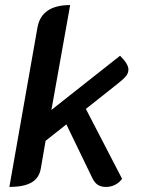

<svg xmlns="http://www.w3.org/2000/svg" viewBox="-20 -729 582 758"><path d="M444 -398 319 -299 462 -23Q451 -8 434.5 0.5Q418 9 398 9Q379 9 366.5 1Q354 -7 345 -25L242 -238L160 -173L141 -63Q134 -25 103.5 -8Q73 9 17 9L128 -621Q144 -709 257 -709L183 -295L454 -509Q487 -476 487 -455Q487 -440 477 -428Q467 -416 444 -398Z"/></svg>

Font: K2D SemiBold
Style: Italic
Weight: 600
Italic angle: -10°
Designer: Katatrad Aksorn Co.,Ltd.
Foundry: Cadson Demak Co.,Ltd.
Version: Version 1.000; ttfautohint (v1.6)